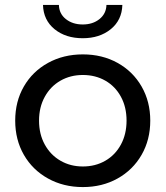

<svg xmlns="http://www.w3.org/2000/svg" viewBox="-20 -757 675 783"><path d="M42 -265.1Q42 -343.3 77.4 -404.5Q112.8 -465.8 175.8 -500.5Q238.8 -535.2 317.9 -535.2Q397 -535.2 459.5 -500.5Q522 -465.8 557.4 -404.3Q592.8 -342.8 592.8 -265.1Q592.8 -187 557.4 -125.5Q522 -64 459.5 -29.1Q397 5.9 317.9 5.9Q238.8 5.9 175.8 -29.1Q112.8 -64 77.4 -125.5Q42 -187 42 -265.1ZM139.2 -265.1Q139.2 -210 162.6 -167.5Q186 -125 226.6 -101.6Q267.1 -78.1 317.9 -78.1Q369.1 -78.1 409.7 -101.6Q450.2 -125 473.1 -167.5Q496.1 -210 496.1 -265.1Q496.1 -320.3 473.1 -362.5Q450.2 -404.8 409.7 -428Q369.1 -451.2 317.9 -451.2Q267.1 -451.2 226.6 -428Q186 -404.8 162.6 -362.3Q139.2 -319.8 139.2 -265.1ZM155.3 -736.8H220.2Q221.2 -700.7 248.8 -679Q276.4 -657.2 317.4 -657.2Q358.4 -657.2 385.7 -679.2Q413.1 -701.2 414.1 -736.8H479Q477.1 -674.8 431.6 -637.9Q386.2 -601.1 317.4 -601.1Q248 -601.1 202.6 -637.9Q157.2 -674.8 155.3 -736.8Z"/></svg>

Font: Montserrat Medium
Style: Regular
Weight: 500
Designer: Julieta Ulanovsky
Foundry: Julieta Ulanovsky
Version: Version 7.200